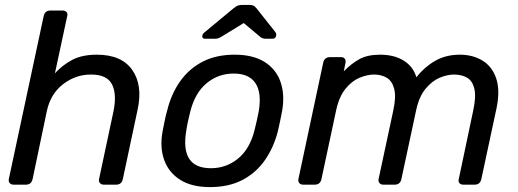

<svg xmlns="http://www.w3.org/2000/svg" viewBox="-20 -753 2111 783"><path d="M35 0Q25 0 19.5 -6.5Q14 -13 16 -23L158 -687Q163 -710 185 -710H236Q246 -710 251.5 -703.5Q257 -697 254 -687L204 -454Q235 -488 275 -509Q315 -530 375 -530Q476 -530 519.5 -467.5Q563 -405 541 -305L481 -23Q476 0 454 0H403Q393 0 387.5 -6.5Q382 -13 384 -23L443 -300Q457 -370 436.5 -409.5Q416 -449 351 -449Q288 -449 237 -409.5Q186 -370 171 -300L113 -23Q108 0 86 0Z M836 10Q763 10 716 -19Q669 -48 650 -99.5Q631 -151 643 -217Q646 -233 651.5 -260Q657 -287 662 -303Q678 -369 714 -420.5Q750 -472 805.5 -501Q861 -530 937 -530Q1011 -530 1058 -501Q1105 -472 1123.5 -420.5Q1142 -369 1131 -303Q1128 -287 1122.5 -260Q1117 -233 1113 -217Q1096 -151 1060 -99.5Q1024 -48 968.5 -19Q913 10 836 10ZM840 -67Q903 -67 951 -106.5Q999 -146 1018 -222Q1022 -237 1027 -260Q1032 -283 1035 -298Q1048 -374 1022 -413.5Q996 -453 933 -453Q870 -453 822.5 -413.5Q775 -374 756 -298Q752 -283 747 -260Q742 -237 740 -222Q713 -67 840 -67ZM816 -595Q804 -595 805 -606Q805 -614 814 -621L931 -718Q943 -728 951 -730.5Q959 -733 967 -733H997Q1006 -733 1012.5 -730.5Q1019 -728 1027 -718L1103 -622Q1108 -615 1106 -607Q1104 -595 1091 -595H1063Q1051 -595 1042 -602L974 -659L881 -602Q875 -599 870 -597Q865 -595 858 -595Z M1216 0Q1206 0 1200.5 -6.5Q1195 -13 1197 -23L1298 -497Q1303 -520 1326 -520H1371Q1381 -520 1386 -513.5Q1391 -507 1389 -497L1382 -462Q1412 -493 1445 -511.5Q1478 -530 1530 -530Q1587 -530 1626 -506Q1665 -482 1678 -438Q1710 -479 1754 -504.5Q1798 -530 1855 -530Q1908 -530 1947.5 -506Q1987 -482 2003.5 -433.5Q2020 -385 2005 -312L1943 -23Q1938 0 1916 0H1869Q1859 0 1853.5 -6.5Q1848 -13 1851 -23L1910 -303Q1922 -359 1914.5 -391Q1907 -423 1885 -436Q1863 -449 1832 -449Q1804 -449 1773 -436Q1742 -423 1715.5 -391Q1689 -359 1677 -303L1617 -23Q1612 0 1590 0H1543Q1533 0 1527.5 -6.5Q1522 -13 1524 -23L1584 -303Q1596 -359 1587.5 -391Q1579 -423 1557 -436Q1535 -449 1506 -449Q1478 -449 1446.5 -436Q1415 -423 1389 -391Q1363 -359 1351 -304L1291 -23Q1286 0 1264 0Z"/></svg>

Font: Lubike
Style: Italic
Weight: 400
Italic angle: -12°
Foundry: Honoka55
Version: Version 1.000;July 22, 2022;FontCreator 14.0.0.2862 64-bit